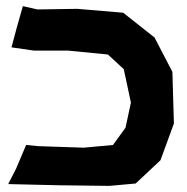

<svg xmlns="http://www.w3.org/2000/svg" viewBox="-20 -608 612 628"><path d="M54.7 -587.9 33.2 -511.7 17.6 -453.1 91.8 -442.4H203.1L333 -429.7L384.8 -381.8L408.2 -272.5L390.6 -190.4L349.6 -133.8L253.9 -125L106.4 -129.9L65.4 -133.8L33.2 -57.6L6.8 -5.9L173.8 -2L337.9 0L423.8 -7.8L504.9 -84L548.8 -204.1L543.9 -373L485.4 -485.4L382.8 -566.4L232.4 -579.1L102.5 -577.1Z"/></svg>

Font: MaokenAssortedSans-TC
Style: Regular
Weight: 500
Version: Version 0.83